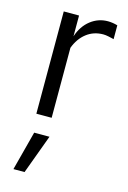

<svg xmlns="http://www.w3.org/2000/svg" viewBox="-118 -554 589 885"><g transform="rotate(15 176.0 -111.5)"><path d="M75 0V-488H148V-389Q165 -440 201.5 -468.5Q238 -497 284 -497Q290 -497 296 -496.5Q302 -496 308 -495Q313 -494 318.5 -493Q324 -492 330 -490V-424Q324 -426 317.5 -427Q311 -428 304 -430Q290 -433 279 -433Q233 -433 199 -406.5Q165 -380 148 -334V0ZM88 87H161Q144 134 126.5 180.5Q109 227 92 274H39Q51 227 63.5 180.5Q76 134 88 87Z"/></g></svg>

Font: Rosa Sans Light
Style: Regular
Weight: 300
Designer: Pentagram / MCKL
Foundry: Pentagram / MCKL
Version: Version 1.005;September 16, 2019;FontCreator 11.5.0.2425 64-